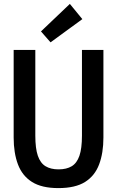

<svg xmlns="http://www.w3.org/2000/svg" viewBox="-20 -949 600 984"><path d="M279 15Q194 15 144 -16.5Q94 -48 72 -106.5Q50 -165 50 -244V-693H161V-254Q161 -188 174 -150.5Q187 -113 213.5 -97Q240 -81 280 -81Q321 -81 347.5 -97Q374 -113 387 -150.5Q400 -188 400 -254V-693H510V-244Q510 -165 488 -106.5Q466 -48 416 -16.5Q366 15 279 15ZM239 -732 190 -788 338 -929 402 -851Z"/></svg>

Font: Ubuntu Sans Mono Medium
Style: Regular
Weight: 500
Monospace: yes
Designer: Dalton Maag Ltd
Foundry: Dalton Maag Ltd
Version: Version 1.006